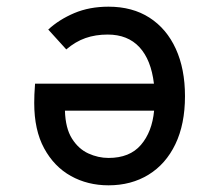

<svg xmlns="http://www.w3.org/2000/svg" viewBox="-20 -543 656 575"><path d="M305 12Q242.5 12 192.2 -16Q142 -44 112.2 -98.8Q82.5 -153.5 82.5 -234.5Q82.5 -245.5 83 -260Q83.5 -274.5 85 -292.5H441Q432.5 -364 397.5 -401.8Q362.5 -439.5 302.5 -439.5Q266 -439.5 236 -429Q206 -418.5 178.5 -395L124.5 -454.5Q157 -484.5 202.5 -503.8Q248 -523 305 -523Q376.5 -523 427.8 -490Q479 -457 506.5 -396.8Q534 -336.5 534 -255Q534 -171 505.2 -111.2Q476.5 -51.5 424.8 -19.8Q373 12 305 12ZM305 -70Q368.5 -70 402 -109Q435.5 -148 441.5 -211.5H174.5Q176 -159 195.5 -128Q215 -97 244.5 -83.5Q274 -70 305 -70Z"/></svg>

Font: Overpass Mono Light Medium
Style: Regular
Weight: 500
Monospace: yes
Version: Version 4.000